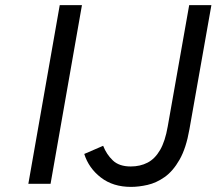

<svg xmlns="http://www.w3.org/2000/svg" viewBox="-20 -720 848 752"><path d="M91 0 214 -700H301L178 0ZM493 12Q422.5 12 375 -24.8Q327.5 -61.5 310 -117L384 -149Q397 -115.5 421.8 -91.8Q446.5 -68 492 -68Q529 -68 558 -83Q587 -98 607 -132.5Q627 -167 637 -225L721 -700H808L722 -214Q709 -139.5 683.2 -94.5Q657.5 -49.5 624.8 -26.5Q592 -3.5 557.8 4.2Q523.5 12 493 12Z"/></svg>

Font: Overpass
Style: Italic
Weight: 400
Italic angle: -10°
Designer: Delve Withrington, Dave Bailey, Thomas Jockin
Foundry: Delve Fonts LLC
Version: Version 4.000